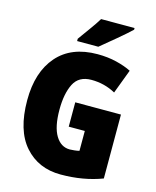

<svg xmlns="http://www.w3.org/2000/svg" viewBox="-135 -1019 912 1120"><g transform="rotate(15 321.0 -458.5)"><path d="M314 -419V-272H411V-152Q400 -149 382 -147Q364 -145 354 -145Q300 -145 268 -198Q236 -251 236 -354Q236 -451 266 -510.5Q296 -570 372 -570Q451 -570 518 -533L573 -679Q536 -698 483 -711Q430 -724 368 -724Q210 -724 125 -626.5Q40 -529 40 -359Q40 -177 122.5 -83.5Q205 10 340 10Q477 10 590 -33V-419ZM536 -927H334Q314 -894 285 -854.5Q256 -815 232 -781V-767H360Q398 -798 453 -844Q508 -890 536 -917Z"/></g></svg>

Font: Noto Sans Display SemiCondensed Black
Style: Regular
Weight: 900
Width: 4
Designer: Monotype Design Team
Foundry: Monotype Imaging Inc.
Version: Version 1.900